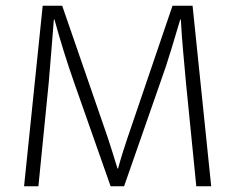

<svg xmlns="http://www.w3.org/2000/svg" viewBox="-20 -650 821 670"><path d="M129 -630H197L357 -167Q363 -149 372.5 -118.5Q382 -88 390 -62H392Q399 -88 408.5 -118.5Q418 -149 424 -166L582 -630H652L717 0H665L629 -361Q624 -417 619 -471.5Q614 -526 611 -582H609Q595 -535 577 -475.5Q559 -416 539 -361L413 0H366L239 -361Q201 -469 170 -582H168Q164 -535 159.5 -476Q155 -417 150 -361L114 0H64Z"/></svg>

Font: Mukta Mahee ExtraLight
Style: Regular
Weight: 275
Designer: Shuchita Grover, Noopur Datye, Girish Dalvi, Yashodeep Gholap
Foundry: Ek Type
Version: Version 2.538;PS 1.000;hotconv 16.6.51;makeotf.lib2.5.65220;